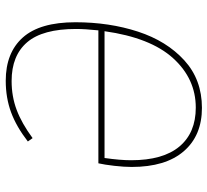

<svg xmlns="http://www.w3.org/2000/svg" viewBox="-48 -684 741 686"><g transform="rotate(-90 323.0 -340.5)"><path d="M587 -442Q587 -321 553.5 -218.5Q520 -116 451 -53Q382 10 281 10Q182 10 126 -55Q70 -120 70 -241Q70 -268 74 -303Q78 -338 83 -360H558Q563 -408 563 -440Q563 -559 515.5 -614.5Q468 -670 377 -670Q322 -670 274 -652Q226 -634 173 -595L161 -612Q214 -653 265.5 -672Q317 -691 378 -691Q478 -691 532.5 -630Q587 -569 587 -442ZM555 -338H102Q94 -282 94 -243Q94 -129 143 -70.5Q192 -12 282 -12Q385 -12 458.5 -93Q532 -174 555 -338Z"/></g></svg>

Font: Fira Sans Thin
Style: Italic
Weight: 250
Italic angle: -8°
Designer: Carrois Corporate & Edenspiekermann AG
Foundry: Carrois Corporate GbR & Edenspiekermann AG
Version: Version 4.203